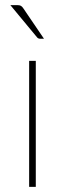

<svg xmlns="http://www.w3.org/2000/svg" viewBox="-20 -731 254 751"><path d="M20.5 0ZM120 -493V0H94V-493ZM47 -711Q57 -711 61.8 -708.2Q66.5 -705.5 71.5 -698L152 -579.5H137Q129 -579.5 124.5 -585.5L20.5 -711Z"/></svg>

Font: Lato Thin
Style: Regular
Weight: 200
Designer: Lukasz Dziedzic
Foundry: tyPoland Lukasz Dziedzic
Version: Version 2.007; 2014-02-27